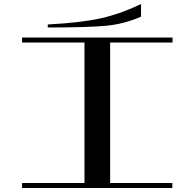

<svg xmlns="http://www.w3.org/2000/svg" viewBox="-20 -937 970 957"><path d="M529 0H401V-750H529ZM839 -25V0H507V-25ZM423 0H90V-25H423ZM90 -725V-750H428V-725ZM840 -750V-725H507V-750ZM683 -917Q584 -869 485.5 -846.5Q387 -824 218 -815V-800Q417 -800 508 -808.5Q599 -817 683 -854Z"/></svg>

Font: Solide Mirage
Style: Mono
Weight: 400
Width: 6
Designer: Jérémy Landes
Foundry: Velvetyne Type Foundry
Version: Version 1.1